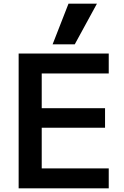

<svg xmlns="http://www.w3.org/2000/svg" viewBox="-20 -1020 674 1040"><path d="M81 0V-730H569V-622H206V-434H549V-328H206V-108H569V0ZM385 -780H265L351 -1000H505Z"/></svg>

Font: M PLUS 2 SemiBold
Style: Regular
Weight: 600
Designer: Coji Morishita
Foundry: UNDERFOREST DESIGN
Version: Version 1.001